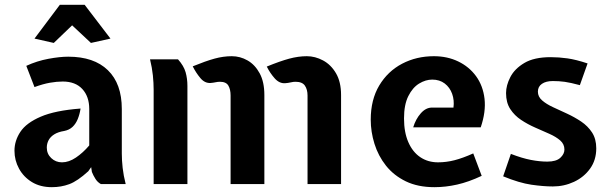

<svg xmlns="http://www.w3.org/2000/svg" viewBox="-20 -763 2512 796"><path d="M195 13Q147 13 112.2 -8.2Q77.5 -29.5 58.8 -64Q40 -98.5 40 -138Q40 -179.5 64.5 -216.5Q89 -253.5 148.8 -279.2Q208.5 -305 314 -313Q310.5 -289.5 302.5 -269.8Q294.5 -250 280.8 -237Q267 -224 246 -220Q221 -216 205 -206Q189 -196 181.5 -181.8Q174 -167.5 174 -151Q174 -125 192.5 -107.5Q211 -90 237 -90Q265.5 -90 294.8 -109.8Q324 -129.5 350 -160V-311Q350 -363 321.2 -394Q292.5 -425 240 -425Q215.5 -425 187 -420Q158.5 -415 123 -402L89 -490Q133.5 -510.5 180.8 -519.2Q228 -528 263 -528Q369.5 -528 427.2 -472Q485 -416 485 -311V-126Q485 -98.5 488.5 -67Q492 -35.5 501 0H398Q384.5 -7.5 375.8 -21.2Q367 -35 361 -50L358 -70L346 -53Q301 -12 267.2 0.5Q233.5 13 195 13ZM203 -585 123 -603 228 -743H331L438 -603L357 -585L279 -658Z M1255 0V-367Q1255 -392 1244 -408Q1233 -424 1205 -424Q1196 -424 1185.5 -421.5Q1175 -419 1162 -418Q1138 -416.5 1118.8 -438.2Q1099.5 -460 1086 -487Q1141 -509.5 1179 -519.8Q1217 -530 1252 -530Q1286.5 -530 1319.2 -512.5Q1352 -495 1373 -459.2Q1394 -423.5 1394 -369V0ZM617 0V-391Q617 -419 613.8 -450.5Q610.5 -482 602 -517H718Q742 -490 749.5 -463.5Q757 -437 757 -407V0ZM936 0V-367Q936 -392 926.8 -408Q917.5 -424 892 -424Q883 -424 874 -422Q865 -420 853 -419Q829 -417.5 810.8 -439.2Q792.5 -461 779 -488Q833 -510 869.5 -520Q906 -530 941 -530Q975.5 -530 1006.2 -512.5Q1037 -495 1056.5 -459.2Q1076 -423.5 1076 -369V0Z M1781 13Q1712.5 13 1662.5 -11.2Q1612.5 -35.5 1580.2 -76.2Q1548 -117 1532.5 -166.8Q1517 -216.5 1517 -267Q1517 -349.5 1552.2 -408.5Q1587.5 -467.5 1647 -498.8Q1706.5 -530 1779 -530Q1834.5 -530 1879.8 -508.2Q1925 -486.5 1953.8 -447Q1982.5 -407.5 1988.8 -353.5Q1995 -299.5 1973 -235H1693Q1703.5 -269.5 1724.5 -293.2Q1745.5 -317 1771 -317H1860Q1864 -347.5 1854.5 -374Q1845 -400.5 1823.8 -416.8Q1802.5 -433 1772 -433Q1744.5 -433 1717.5 -416.5Q1690.5 -400 1672.8 -364.5Q1655 -329 1655 -272Q1655 -214.5 1672.8 -173.8Q1690.5 -133 1722.2 -111.5Q1754 -90 1796 -90Q1830.5 -90 1864.5 -98.8Q1898.5 -107.5 1942 -127L1977 -34Q1923 -8.5 1875.2 2.2Q1827.5 13 1781 13Z M2272 10Q2233 10 2183 2.8Q2133 -4.5 2066 -32L2098 -125Q2144.5 -107 2181 -100Q2217.5 -93 2249 -93Q2286 -93 2303 -108.8Q2320 -124.5 2320 -143Q2320 -165.5 2302.5 -180.8Q2285 -196 2257.5 -208.2Q2230 -220.5 2199 -234Q2168 -247.5 2140.5 -265.8Q2113 -284 2095.5 -310.8Q2078 -337.5 2078 -377Q2078 -409 2095.8 -443.5Q2113.5 -478 2154 -502Q2194.5 -526 2263 -526Q2297 -526 2332.5 -521Q2368 -516 2416 -500L2384 -410Q2345 -420.5 2321.2 -423.8Q2297.5 -427 2272 -427Q2243.5 -427 2226.8 -415.5Q2210 -404 2210 -383Q2210 -362 2227.5 -346.8Q2245 -331.5 2272.5 -318.8Q2300 -306 2331 -291.8Q2362 -277.5 2389.5 -259Q2417 -240.5 2434.5 -213.8Q2452 -187 2452 -148Q2452 -99.5 2426.5 -64Q2401 -28.5 2359.8 -9.2Q2318.5 10 2272 10Z"/></svg>

Font: Expletus Sans
Style: Bold
Weight: 700
Version: Version 7.500